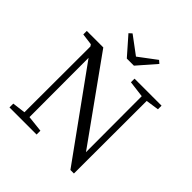

<svg xmlns="http://www.w3.org/2000/svg" viewBox="-244 -1107 1286 1286"><g transform="rotate(45 399.0 -463.5)"><path d="M434.6 -787.1H367.2L254.9 -915L275.4 -933.6L401.4 -839.8L526.4 -933.6L546.9 -916ZM754.9 -728.5V-694.3L662.1 -680.7L661.1 7.8H627.9L182.6 -609.4L183.6 -48.8L299.8 -36.1V0H43V-36.1L136.7 -47.9L137.7 -671.9L128.9 -684.6L46.9 -695.3V-728.5H203.1L617.2 -150.4L616.2 -679.7L499 -694.3V-728.5Z"/></g></svg>

Font: GenYoMin JP Regular
Style: Regular
Weight: 400
Version: Version 1.001;PS 1;hotconv 16.6.51;makeotf.lib2.5.65220 DEVE